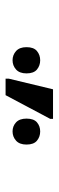

<svg xmlns="http://www.w3.org/2000/svg" viewBox="219 -1035 210 688"><g transform="rotate(90 324.0 -691.0)"><path d="M262 -606V-618L300 -776H406V-766L321 -606ZM196 -631Q177 -631 163 -643.5Q149 -656 149 -681Q149 -707 163 -718.5Q177 -730 196 -730Q215 -730 229 -718.5Q243 -707 243 -681Q243 -656 229 -643.5Q215 -631 196 -631ZM451 -631Q432 -631 418.5 -643.5Q405 -656 405 -681Q405 -707 418.5 -718.5Q432 -730 451 -730Q470 -730 484 -718.5Q498 -707 498 -681Q498 -656 484 -643.5Q470 -631 451 -631Z"/></g></svg>

Font: RS Noto Sans
Style: Regular
Weight: 400
Designer: Monotype Design Team
Foundry: Monotype Imaging Inc.
Version: Version 3.10